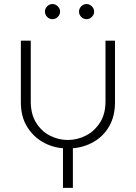

<svg xmlns="http://www.w3.org/2000/svg" viewBox="-20 -707 658 930"><path d="M285 203V11Q231 7 184.5 -20.5Q138 -48 109.5 -96Q81 -144 81 -212V-510H129V-215Q129 -154 155 -112.5Q181 -71 222 -50Q263 -29 308 -29Q355 -29 396.5 -50.5Q438 -72 464.5 -113.5Q491 -155 491 -215V-510H537V-212Q537 -144 509 -95.5Q481 -47 434 -20Q387 7 333 11V203ZM399.3 -614.1Q383.9 -614.1 373.3 -625.1Q362.7 -636.2 362.7 -650.7Q362.7 -665.2 373.3 -676.3Q383.9 -687.4 399.3 -687.4Q413.8 -687.4 424.9 -676.3Q436 -665.2 436 -650.7Q436 -636.2 424.9 -625.1Q413.8 -614.1 399.3 -614.1ZM234.3 -614.1Q218.9 -614.1 208.3 -625.1Q197.7 -636.2 197.7 -650.7Q197.7 -665.2 208.3 -676.3Q218.9 -687.4 234.3 -687.4Q248.8 -687.4 259.9 -676.3Q271 -665.2 271 -650.7Q271 -636.2 259.9 -625.1Q248.8 -614.1 234.3 -614.1Z"/></svg>

Font: MuseoModerno ExtraLight
Style: Regular
Weight: 200
Designer: Pablo Cosgaya, Héctor Gatti, Marcela Romero, and the Authors of The MuseoModerno Project.
Foundry: Omnibus-Type Team
Version: Version 1.001